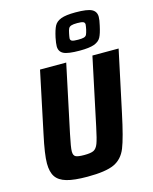

<svg xmlns="http://www.w3.org/2000/svg" viewBox="-140 -1055 917 1154"><g transform="rotate(-15 319.0 -478.5)"><path d="M43 -132Q43 -188 69 -308L149 -688H312L223 -268Q206 -188 206 -163Q206 -138 220 -130.5Q234 -123 274 -123Q315 -123 332.5 -132Q350 -141 360.5 -168.5Q371 -196 386 -268L475 -688H638L557 -308Q526 -161 502 -101Q478 -41 425.5 -16.5Q373 8 259 8Q176 8 129.5 -5.5Q83 -19 63 -49Q43 -79 43 -132ZM282 -797Q282 -815 289 -850Q299 -896 311 -919Q323 -942 353 -953.5Q383 -965 443 -965Q517 -965 544.5 -950.5Q572 -936 572 -903Q572 -884 564 -850Q554 -803 542 -780.5Q530 -758 500 -747Q470 -736 410 -736Q336 -736 309 -750Q282 -764 282 -797ZM479 -848Q480 -854 482 -864Q484 -874 484 -879Q484 -891 474 -895.5Q464 -900 437 -900Q412 -900 400 -896Q388 -892 383 -883Q378 -874 374 -853Q373 -847 371 -837.5Q369 -828 369 -823Q369 -811 379 -806.5Q389 -802 417 -802Q442 -802 453.5 -805.5Q465 -809 469.5 -818Q474 -827 479 -848Z"/></g></svg>

Font: Saira Semi Condensed
Style: Bold Italic
Weight: 700
Width: 4
Italic angle: -12°
Designer: Hector Gatti with collaboration of the Omnibus-Type team
Foundry: Omnibus-Type
Version: Version 1.001; ttfautohint (v1.8)